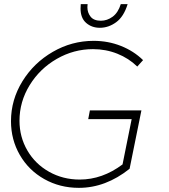

<svg xmlns="http://www.w3.org/2000/svg" viewBox="-20 -902 813 926"><path d="M605 -88Q489.5 4 360.5 4Q268.5 4 193.2 -38.5Q118 -81 75.5 -154.8Q33 -228.5 33 -317.5Q33 -420.5 88 -509.8Q143 -599 234.8 -652Q326.5 -705 431.5 -705Q501.5 -705 563.2 -680.5Q625 -656 670 -612L642 -581Q601 -621 545.8 -643Q490.5 -665 428.5 -665Q335.5 -665 253.8 -618Q172 -571 123 -491.2Q74 -411.5 74 -319.5Q74 -241.5 112 -176.2Q150 -111 216.8 -73.5Q283.5 -36 364.5 -36Q473.5 -36 571 -109L615 -327.5H405.5L413.5 -369.5H662ZM461.5 -768Q422.5 -768 395.5 -791.5Q368.5 -815 368.5 -861L369.5 -882H402.5L401.5 -867Q401.5 -841 417 -821.5Q432.5 -802 466.5 -802Q496.5 -802 523 -821.2Q549.5 -840.5 562.5 -882H595.5Q577 -821.5 540.2 -794.8Q503.5 -768 461.5 -768Z"/></svg>

Font: Argentum Sans ExtraLight
Style: Italic
Weight: 200
Italic angle: -11°
Designer: Julieta Ulanovsky (font), Cristiano Sobral (main changes and remaster)
Foundry: Julieta Ulanovsky (font), Cristiano Sobral (main changes and remaster)
Version: Version 2.007;June 15, 2022;FontCreator 14.0.0.2814 64-bit; 